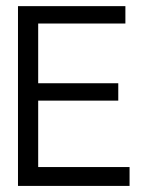

<svg xmlns="http://www.w3.org/2000/svg" viewBox="-20 -611 476 631"><path d="M405.8 0H39.1V-590.8H392.1V-533.7H105.5V-337.4H368.7V-280.3H105.5V-62H405.8Z"/></svg>

Font: Meera
Style: Regular
Weight: 400
Designer: Hussain KH and Suresh P for Swathanthra Malayalam Computing (SMC)
Version: 7.0.0+20160512